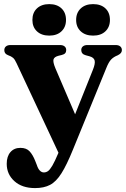

<svg xmlns="http://www.w3.org/2000/svg" viewBox="-20 -702 628 957"><path d="M374 -86.5 279 75.5 62.5 -387Q54 -406 45 -413.8Q36 -421.5 20 -427Q10 -431 5.8 -437Q1.5 -443 1.5 -452Q1.5 -464 9.8 -470.8Q18 -477.5 32.5 -477.5H279.5Q293.5 -477.5 301.8 -470.8Q310 -464 310 -452.5Q310 -443 305 -437Q300 -431 288 -428L271.5 -424Q250.5 -418.5 246.8 -406Q243 -393.5 256 -362ZM270.5 61.5 293.5 6 316 -36.5 443 -354Q455.5 -385 451.8 -400.2Q448 -415.5 426 -421.5L407.5 -426.5Q396 -429.5 390.5 -436.2Q385 -443 385 -452.5Q385 -464 393.2 -470.8Q401.5 -477.5 415.5 -477.5H556.5Q571 -477.5 579.2 -470.8Q587.5 -464 587.5 -452Q587.5 -444.5 582.8 -438.2Q578 -432 567 -426.5Q546.5 -418.5 534 -405.5Q521.5 -392.5 509.5 -362L343.5 44Q312.5 120.5 286.2 162Q260 203.5 229.5 219.5Q199 235.5 155 235.5Q90 235.5 51.8 201Q13.5 166.5 13.5 114.5Q13.5 77.5 32 56.2Q50.5 35 81.5 35Q112 35 128 52.8Q144 70.5 155.5 100L164 121.5Q169.5 139 178.5 148.2Q187.5 157.5 198.5 157.5Q209.5 157.5 219 151Q228.5 144.5 240.8 123.8Q253 103 270.5 61.5ZM225.5 -524.5Q187 -524.5 164.2 -545.8Q141.5 -567 141.5 -602.5Q141.5 -639 164.2 -660.2Q187 -681.5 225.5 -681.5Q264 -681.5 286.5 -660.2Q309 -639 309 -602.5Q309 -567.5 286.5 -546Q264 -524.5 225.5 -524.5ZM444 -524.5Q405.5 -524.5 382.5 -545.8Q359.5 -567 359.5 -602.5Q359.5 -638.5 382.5 -660Q405.5 -681.5 444 -681.5Q483 -681.5 505.5 -660.2Q528 -639 528 -602.5Q528 -567.5 505.5 -546Q483 -524.5 444 -524.5Z"/></svg>

Font: Fraunces
Style: Bold
Weight: 700
Version: Version 1.000;[b76b70a41]